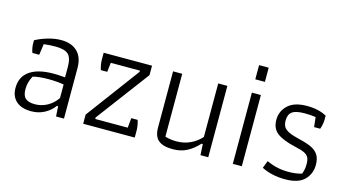

<svg xmlns="http://www.w3.org/2000/svg" viewBox="-74 -927 2208 1216"><g transform="rotate(15 1029.5 -319.0)"><path d="M45 -108Q45 -183 100 -220.5Q155 -258 254 -258Q287 -258 331 -254V-322Q331 -382 307 -404.5Q283 -427 223 -427Q181 -427 146 -422L136 -350H91Q80 -381 80 -411V-430Q112 -448 158.5 -462Q205 -476 247 -476Q316 -476 354 -438.5Q392 -401 392 -331V0H340L336 -66H328Q302 -31 263.5 -11Q225 9 179 9Q114 9 79.5 -22.5Q45 -54 45 -108ZM334 -119V-208Q289 -216 234 -216Q168 -216 131 -205Q119 -182 113.5 -161.5Q108 -141 108 -117Q108 -74 128.5 -57Q149 -40 189 -40Q233 -40 271 -61Q309 -82 334 -119Z M518 -60 778 -410V-418H587L580 -357H538Q527 -392 527 -424V-468H844V-406L584 -59V-49H797L803 -113H845Q856 -76 856 -46V0H518Z M982 -100V-468H1042V-56Q1078 -45 1116 -45Q1166 -45 1207.5 -64.5Q1249 -84 1278 -117V-468H1338V0H1287L1283 -72H1275Q1238 -32 1198 -11.5Q1158 9 1106 9Q1043 9 1012.5 -16.5Q982 -42 982 -100Z M1498 -647H1561V-554H1498ZM1499 -467H1558V0H1499Z M1689 -25 1708 -74Q1774 -42 1850 -42Q1902 -42 1939 -54Q1951 -83 1951 -118Q1951 -147 1943 -162.5Q1935 -178 1914.5 -188Q1894 -198 1852 -207Q1772 -225 1732.5 -254Q1693 -283 1693 -341Q1693 -398 1734.5 -437Q1776 -476 1860 -476Q1935 -476 1988 -447V-422Q1988 -391 1976 -358H1936L1929 -422Q1896 -427 1856 -427Q1799 -427 1775 -409.5Q1751 -392 1751 -352Q1751 -326 1761 -310Q1771 -294 1795.5 -282.5Q1820 -271 1866 -260Q1918 -248 1948.5 -233Q1979 -218 1994 -193.5Q2009 -169 2009 -129Q2009 -71 1969.5 -31Q1930 9 1843 9Q1756 9 1689 -25Z"/></g></svg>

Font: Athiti
Style: Regular
Weight: 400
Designer: CadsonDemak Team
Foundry: CadsonDemak
Version: Version 1.032